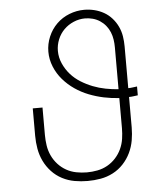

<svg xmlns="http://www.w3.org/2000/svg" viewBox="-53 -789 707 844"><g transform="rotate(-5 300.0 -367.5)"><path d="M300 8Q271 8 242.5 3Q214 -2 188 -15.5Q162 -29 142 -50.5Q122 -72 109.5 -98Q97 -124 92 -152.5Q87 -181 87 -210V-331H130V-210Q130 -187 133.5 -163.5Q137 -140 147 -118.5Q157 -97 173 -79.5Q189 -62 209.5 -50.5Q230 -39 253.5 -34.5Q277 -30 300 -30Q323 -30 346.5 -34.5Q370 -39 390.5 -50.5Q411 -62 427 -79.5Q443 -97 453 -118.5Q463 -140 466.5 -163.5Q470 -187 470 -210V-343Q436 -345 402.5 -352Q369 -359 337 -371.5Q305 -384 276.5 -403.5Q248 -423 225.5 -449Q203 -475 190 -507Q177 -539 177 -573Q177 -607 190.5 -639Q204 -671 228 -694.5Q252 -718 284 -730.5Q316 -743 350 -743Q373 -743 395 -737.5Q417 -732 436.5 -721Q456 -710 471.5 -692.5Q487 -675 496.5 -654.5Q506 -634 509.5 -612Q513 -590 513 -567V-383Q523 -383 533 -384.5Q543 -386 552 -387V-348Q543 -347 533 -345.5Q523 -344 513 -344V-210Q513 -181 508 -152.5Q503 -124 490.5 -98Q478 -72 458 -50.5Q438 -29 412 -15.5Q386 -2 357.5 3Q329 8 300 8ZM470 -382V-567Q470 -584 467.5 -601Q465 -618 458.5 -634Q452 -650 441 -663.5Q430 -677 415.5 -686.5Q401 -696 384 -700.5Q367 -705 350 -705Q324 -705 299.5 -694.5Q275 -684 257 -666Q239 -648 229 -623.5Q219 -599 219 -573Q219 -544 231 -517Q243 -490 262 -468.5Q281 -447 306 -431.5Q331 -416 358 -405.5Q385 -395 413.5 -389.5Q442 -384 470 -382Z"/></g></svg>

Font: Iosevka Curly XLtEx
Style: Regular
Weight: 200
Width: 7
Monospace: yes
Designer: Belleve Invis
Foundry: Belleve Invis
Version: Version 11.1.0; ttfautohint (v1.8.3)